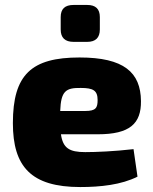

<svg xmlns="http://www.w3.org/2000/svg" viewBox="-20 -743 616 775"><path d="M277 -574H332C366 -574 383 -591 383 -624V-674C383 -707 366 -723 332 -723H277C242 -723 225 -707 225 -674V-624C225 -591 242 -574 277 -574ZM324 -129C260 -129 234 -145 226 -201H375C504 -201 550 -244 549 -335C548 -451 480 -511 301 -511C107 -511 32 -442 32 -246C32 -71 105 12 304 12C385 12 470 3 535 -30L519 -141C441 -132 367 -129 324 -129ZM306 -388C356 -388 374 -378 374 -339C374 -308 367 -295 324 -295H223C226 -375 245 -389 306 -388Z"/></svg>

Font: Exo 2 Extra Bold
Style: Regular
Weight: 800
Designer: Natanael Gama
Version: Version 1.001;PS 001.001;hotconv 1.0.88;makeotf.lib2.5.64775